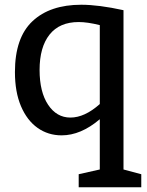

<svg xmlns="http://www.w3.org/2000/svg" viewBox="-20 -560 622 810"><path d="M501 155 576 175V230H312V175L401 155V-57Q321 11 240 11Q183 11 138.5 -20.5Q94 -52 68.5 -112Q43 -172 43 -256Q43 -401 117 -470.5Q191 -540 323 -540Q396 -540 501 -517ZM277 -64Q337 -64 401 -121V-454Q349 -467 312 -467Q231 -467 189 -414Q147 -361 147 -265Q147 -172 183 -118Q219 -64 277 -64Z"/></svg>

Font: Bitter Pro Medium
Style: Regular
Weight: 500
Designer: Sol Matas, and Bitter project Authors
Foundry: Sol Matas
Version: Version 1.010